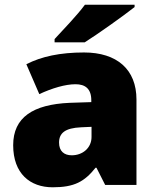

<svg xmlns="http://www.w3.org/2000/svg" viewBox="-20 -786 663 816"><path d="M552 -766H341C308 -721 246 -657 212 -620V-606H340C394 -640 504 -718 552 -756ZM337 -563C236 -563 156 -546 92 -513L147 -386C201 -411 257 -428 301 -428C342 -428 368 -409 368 -360V-352L276 -349C120 -342 36 -287 36 -169C36 -48 108 10 204 10C296 10 339 -14 386 -73H390L427 0H560V-363C560 -491 477 -563 337 -563ZM369 -247V-204C369 -157 331 -126 285 -126C253 -126 231 -143 231 -180C231 -220 256 -242 325 -245Z"/></svg>

Font: Noto Sans UI Black
Style: Regular
Weight: 900
Designer: Monotype Design Team
Foundry: Monotype Imaging Inc.
Version: Version 1.901